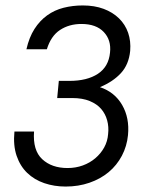

<svg xmlns="http://www.w3.org/2000/svg" viewBox="-20 -571 546 705"><path d="M284 -551Q327 -551 360.5 -538.5Q394 -526 417 -503.5Q440 -481 450.5 -450.5Q461 -420 458 -384Q453 -334 424 -302.5Q395 -271 347 -251Q401 -233 428.5 -185.5Q456 -138 450 -75Q446 -34 427.5 1Q409 36 379 61Q349 86 308.5 100Q268 114 221 114Q179 114 142.5 101.5Q106 89 80 64Q54 39 41 1Q28 -37 33 -88H105Q100 -19 135 13.5Q170 46 228 46Q258 46 284 36.5Q310 27 330 10Q350 -7 362.5 -29.5Q375 -52 377 -79Q380 -105 373.5 -129Q367 -153 351.5 -171Q336 -189 309.5 -200Q283 -211 245 -211H190L196 -274H235Q300 -274 339.5 -300Q379 -326 384 -378Q389 -424 361 -453.5Q333 -483 279 -483Q234 -483 200.5 -461Q167 -439 152 -390H77Q87 -434 106.5 -464.5Q126 -495 153 -514.5Q180 -534 213.5 -542.5Q247 -551 284 -551Z"/></svg>

Font: Karla Tamil Inclined
Style: Regular
Weight: 400
Designer: Jonathan Pinhorn
Foundry: Jonathan Pinhorn
Version: Version 1.001